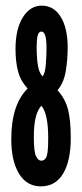

<svg xmlns="http://www.w3.org/2000/svg" viewBox="-20 -651 290 681"><path d="M125 10Q75 10 47.5 -35Q20 -80 20 -157Q20 -280 78 -337Q53 -364 44 -398Q35 -432 35 -477Q35 -548 61 -589.5Q87 -631 128 -631Q171 -631 195.5 -591Q220 -551 220 -483Q220 -438 213 -397.5Q206 -357 184 -331Q212 -300 221.5 -261.5Q231 -223 231 -161Q231 -81 204 -35.5Q177 10 125 10ZM131 -380Q140 -391 142.5 -422Q145 -453 145 -481Q145 -539 127 -539Q117 -539 113.5 -524.5Q110 -510 110 -484Q110 -445 114.5 -418.5Q119 -392 131 -380ZM126 -81Q139 -81 145 -95Q151 -109 151 -161Q151 -207 144.5 -235Q138 -263 127 -276Q114 -263 107 -236Q100 -209 100 -164Q100 -112 108 -96.5Q116 -81 126 -81Z"/></svg>

Font: Inconsolata UltraCondensed Black
Style: Regular
Weight: 900
Width: 1
Monospace: yes
Designer: Raph Levien, Cyreal, Brenton Simpson
Foundry: Raph Levien, Cyreal, Google
Version: Version 3.001; ttfautohint (v1.8.2.53-6de2)